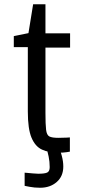

<svg xmlns="http://www.w3.org/2000/svg" viewBox="-20 -705 404 904"><path d="M253 14Q210 14 178 -0.5Q146 -15 128.5 -56.5Q111 -98 111 -180V-483H45V-535L114 -549L136 -685H194V-548H310V-481H194V-174Q194 -119 197 -94Q200 -69 212.5 -62.5Q225 -56 255 -56Q279 -56 294 -57Q309 -58 309 -58V9Q309 9 294 11.5Q279 14 253 14ZM169 179Q142 179 119 174.5Q96 170 96 170V108Q96 108 108 109Q120 110 135 111.5Q150 113 160 113Q190 113 202 107.5Q214 102 214 82Q214 56 209 32Q204 8 200 -6L259 -10Q264 3 271 29Q278 55 278 79Q278 125 247 152Q216 179 169 179Z"/></svg>

Font: Ruda
Style: Regular
Weight: 400
Designer: Mariela Monsalve and Angelina Sanchez
Foundry: Mariela Monsalve and Angelina Sanchez
Version: Version 2.000